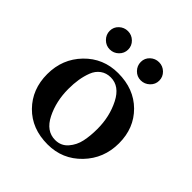

<svg xmlns="http://www.w3.org/2000/svg" viewBox="-166 -713 840 840"><g transform="rotate(45 254.0 -293.0)"><path d="M304.2 -576.7Q321.3 -592.8 344.7 -592.8Q368.2 -592.8 385.3 -576.2Q402.3 -559.6 402.3 -536.1Q402.3 -512.7 384.8 -496.1Q367.2 -479.5 343.8 -479.5Q320.3 -479.5 303.7 -496.6Q287.1 -513.7 287.1 -537.1Q287.1 -560.5 304.2 -576.7ZM111.8 -576.7Q128.9 -592.8 152.3 -592.8Q175.8 -592.8 192.9 -576.2Q210 -559.6 210 -536.1Q210 -512.7 192.9 -496.1Q175.8 -479.5 152.3 -479.5Q128.9 -479.5 111.8 -496.6Q94.7 -513.7 94.7 -537.1Q94.7 -560.5 111.8 -576.7ZM242.2 -396.5Q214.8 -396.5 194.8 -381.8Q174.8 -367.2 165 -341.8Q155.3 -316.4 150.9 -289.1Q146.5 -261.7 146.5 -229.5Q146.5 -153.3 177.2 -91.8Q208 -30.3 263.7 -30.3Q299.8 -30.3 322.8 -56.6Q345.7 -83 353 -117.7Q360.4 -152.3 360.4 -195.3Q360.4 -271.5 328.6 -334Q296.9 -396.5 242.2 -396.5ZM252 -432.6Q349.6 -432.6 410.6 -372.1Q471.7 -311.5 471.7 -217.8Q471.7 -124 408.7 -58.6Q345.7 6.8 253.9 6.8Q156.2 6.8 95.7 -54.7Q35.2 -116.2 35.2 -210Q35.2 -303.7 97.7 -368.2Q160.2 -432.6 252 -432.6Z"/></g></svg>

Font: Crimson
Style: Semibold
Weight: 600
Version: Version 0.8